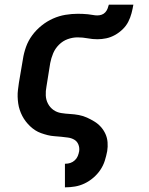

<svg xmlns="http://www.w3.org/2000/svg" viewBox="-20 -587 640 822"><path d="M260 215H258V114H260Q271 114 281.5 110.5Q292 107 300.5 99Q309 91 313 81Q317 71 319 60Q321 45 315.5 31.5Q310 18 298 11Q286 4 271.5 2Q257 0 242 -1.5Q227 -3 212.5 -4Q198 -5 184 -8.5Q170 -12 156 -17Q142 -22 130.5 -29.5Q119 -37 109 -46.5Q99 -56 90.5 -67Q82 -78 75.5 -90.5Q69 -103 64.5 -116.5Q60 -130 58 -144Q56 -158 55.5 -173Q55 -188 57 -203Q59 -218 61 -233L78 -333Q82 -360 91.5 -386.5Q101 -413 118 -436Q135 -459 158 -477.5Q181 -496 207 -507.5Q233 -519 260 -523.5Q287 -528 313 -528Q324 -528 334.5 -527.5Q345 -527 356 -526Q367 -525 377 -523Q387 -521 397 -521Q406 -521 415 -524Q424 -527 430.5 -534Q437 -541 440.5 -550Q444 -559 446 -567H551Q548 -549 543 -530Q538 -511 529 -493.5Q520 -476 505 -461.5Q490 -447 472 -437Q454 -427 435 -423Q416 -419 397 -419Q376 -419 355 -423Q334 -427 312 -427Q291 -427 270 -419.5Q249 -412 232.5 -395.5Q216 -379 207.5 -358.5Q199 -338 195 -317L179 -217Q175 -197 176 -178Q177 -159 185.5 -143Q194 -127 208.5 -116.5Q223 -106 242 -103Q261 -100 280 -99Q299 -98 317.5 -94.5Q336 -91 352.5 -83.5Q369 -76 384.5 -66.5Q400 -57 412 -43.5Q424 -30 431.5 -13.5Q439 3 440.5 22Q442 41 439 60Q435 81 428.5 101.5Q422 122 409.5 140.5Q397 159 379.5 174Q362 189 342 198.5Q322 208 301 211.5Q280 215 260 215Z"/></svg>

Font: Iosevka HT Extended
Style: Bold Italic
Weight: 700
Width: 7
Italic angle: -9°
Monospace: yes
Designer: Belleve Invis
Foundry: Belleve Invis
Version: Version 32.3.0; ttfautohint (v1.8.4)